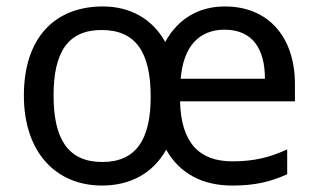

<svg xmlns="http://www.w3.org/2000/svg" viewBox="-20 -565 986 595"><path d="M677 -545C595 -545 531 -506 492 -435C452 -507 383 -545 299 -545C147 -545 54 -445 54 -269C54 -90 156 10 296 10C384 10 454 -28 495 -101C537 -27 608 10 699 10C770 10 816 -1 870 -25V-102C817 -78 770 -65 700 -65C597 -65 541 -123 538 -251H894V-304C894 -450 812 -545 677 -545ZM676 -473C763 -473 801 -413 801 -321H540C548 -420 596 -473 676 -473ZM295 -472C400 -472 447 -404 447 -265C447 -132 401 -63 297 -63C191 -63 146 -134 146 -269C146 -403 190 -472 295 -472Z"/></svg>

Font: Noto Sans Arabic
Style: Regular
Weight: 400
Designer: Monotype Design Team, Nadine Chahine, Nizar Qandah and Khaled Hosny
Foundry: Monotype Imaging Inc.
Version: Version 2.012